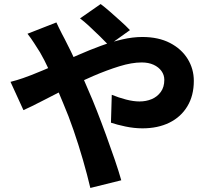

<svg xmlns="http://www.w3.org/2000/svg" viewBox="-20 -861 1040 950"><path d="M518 -637Q501 -655 475 -680.5Q449 -706 422 -731Q395 -756 376 -770L478 -841Q497 -827 524.5 -803Q552 -779 579 -754.5Q606 -730 623 -712ZM259 -750Q264 -740 271 -724.5Q278 -709 286.5 -693.5Q295 -678 300 -668Q331 -608 362.5 -539Q394 -470 420 -408Q437 -370 459.5 -312.5Q482 -255 505 -192Q528 -129 548 -70.5Q568 -12 580 31L427 69Q412 5 390.5 -69.5Q369 -144 344 -216.5Q319 -289 294 -347Q275 -393 256.5 -437Q238 -481 219 -522.5Q200 -564 178 -602Q166 -621 149 -647.5Q132 -674 116 -694ZM32 -456Q64 -464 94 -474.5Q124 -485 136 -490Q194 -513 252 -538.5Q310 -564 367 -589Q424 -614 478.5 -634Q533 -654 585 -666Q637 -678 684 -678Q764 -678 821 -648.5Q878 -619 908.5 -569.5Q939 -520 939 -461Q939 -388 907 -335Q875 -282 818 -254Q761 -226 685 -226Q644 -226 601 -235Q558 -244 529 -254L533 -392Q567 -378 603.5 -368.5Q640 -359 670 -359Q703 -359 730.5 -370.5Q758 -382 775.5 -406Q793 -430 793 -466Q793 -490 779 -509.5Q765 -529 740 -540.5Q715 -552 681 -552Q632 -552 570.5 -533Q509 -514 441.5 -485Q374 -456 309 -423Q244 -390 189 -361.5Q134 -333 96 -316Z"/></svg>

Font: Noto Sans TC ExtraBold
Style: Regular
Weight: 800
Designer: Ryoko NISHIZUKA  (kana, bopomofo & ideographs); Paul D. Hunt (Latin, Greek & Cyrillic); Sandoll Communications , Soo-you
Foundry: Adobe
Version: Version 2.004-H2;hotconv 1.0.118;makeotfexe 2.5.65603